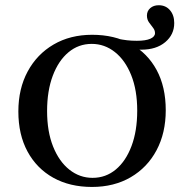

<svg xmlns="http://www.w3.org/2000/svg" viewBox="-20 -718 718 749"><path d="M531.5 -524.2Q517.7 -524.2 501.2 -526.2Q484.7 -528.2 467.7 -532.3L435.5 -567.7Q458.1 -562.9 475.8 -560.9Q493.5 -558.9 513.7 -558.9Q548.4 -558.9 566.5 -566.9Q584.7 -575 584.7 -588.7Q584.7 -600 577 -609.7Q569.4 -619.4 561.3 -630.6Q553.2 -641.9 553.2 -657.3Q553.2 -675 566.1 -686.3Q579 -697.6 599.2 -697.6Q626.6 -697.6 643.1 -678.2Q659.7 -658.9 659.7 -628.2Q659.7 -583.1 624.6 -553.6Q589.5 -524.2 531.5 -524.2ZM338.7 11.3Q252.4 11.3 187.9 -24.6Q123.4 -60.5 87.5 -126.6Q51.6 -192.7 51.6 -283.1Q51.6 -371.8 87.9 -439.1Q124.2 -506.5 189.1 -544.4Q254 -582.3 339.5 -582.3Q426.6 -582.3 491.1 -546.4Q555.6 -510.5 591.1 -444.8Q626.6 -379 626.6 -287.9Q626.6 -199.2 590.7 -131.9Q554.8 -64.5 489.9 -26.6Q425 11.3 338.7 11.3ZM341.1 -24.2Q392.7 -24.2 431.9 -56.9Q471 -89.5 493.1 -148.4Q515.3 -207.3 515.3 -286.3Q515.3 -366.1 491.9 -424.6Q468.5 -483.1 428.2 -514.9Q387.9 -546.8 337.9 -546.8Q286.3 -546.8 247.2 -514.1Q208.1 -481.5 185.9 -422.6Q163.7 -363.7 163.7 -284.7Q163.7 -204.8 187.1 -146.4Q210.5 -87.9 250.8 -56Q291.1 -24.2 341.1 -24.2Z"/></svg>

Font: Playfair 9pt SemiBold
Style: Regular
Weight: 600
Designer: Claus Eggers Sørensen
Foundry: Claus Eggers Sørensen
Version: Version 2.001;gftools[0.9.30]